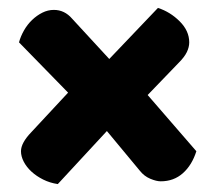

<svg xmlns="http://www.w3.org/2000/svg" viewBox="-20 -525 544 485"><path d="M379 -505Q410 -495 434 -471Q458 -447 458 -418Q458 -406 452 -393.5Q446 -381 432 -367L353 -285L476 -143Q465 -108 442 -87.5Q419 -67 386 -67Q375 -67 359.5 -73.5Q344 -80 333 -94L250 -194L126 -60Q106 -63 89 -71.5Q72 -80 59.5 -91.5Q47 -103 40 -116.5Q33 -130 33 -143Q33 -164 59 -191L152 -291L28 -418Q32 -433 40.5 -448Q49 -463 61 -474.5Q73 -486 87 -493Q101 -500 116 -500Q143 -500 162 -478L256 -376Z"/></svg>

Font: Baloo
Style: Regular
Weight: 400
Designer: Sarang Kulkarni and Ek Type
Foundry: Ek Type
Version: Version 1.443;PS 1.000;hotconv 16.6.51;makeotf.lib2.5.65220;